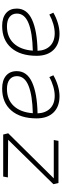

<svg xmlns="http://www.w3.org/2000/svg" viewBox="590 -1158 577 1798"><g transform="rotate(-90 879.0 -258.5)"><path d="M530.3 -470.7 108.4 -43.9H467.3L459.5 0H64.9L53.7 -47.4L469.7 -471.2L117.2 -473.6L125 -517.6H518.6Z M880.9 -35.2Q921.4 -35.2 967.5 -48.3Q1013.7 -61.5 1056.6 -85.4L1073.7 -47.9Q1027.8 -21 976.1 -5.6Q924.3 9.8 876.5 9.8Q779.3 9.8 724.6 -46.9Q669.9 -103.5 669.9 -204.6Q669.9 -356.4 743.9 -441.9Q817.9 -527.3 949.7 -527.3Q1026.4 -527.3 1069.3 -491.2Q1112.3 -455.1 1112.3 -390.6Q1112.3 -294.9 1008.1 -247.3Q903.8 -199.7 716.8 -195.8Q720.2 -120.1 763.2 -77.6Q806.2 -35.2 880.9 -35.2ZM718.3 -240.2Q886.2 -244.1 975.8 -280.5Q1065.4 -316.9 1065.4 -389.2Q1065.4 -432.6 1034.2 -457.5Q1002.9 -482.4 945.8 -482.4Q845.7 -482.4 786.1 -418.5Q726.6 -354.5 718.3 -240.2Z M1466.8 -35.2Q1507.3 -35.2 1553.5 -48.3Q1599.6 -61.5 1642.6 -85.4L1659.7 -47.9Q1613.8 -21 1562 -5.6Q1510.3 9.8 1462.4 9.8Q1365.2 9.8 1310.5 -46.9Q1255.9 -103.5 1255.9 -204.6Q1255.9 -356.4 1329.8 -441.9Q1403.8 -527.3 1535.6 -527.3Q1612.3 -527.3 1655.3 -491.2Q1698.2 -455.1 1698.2 -390.6Q1698.2 -294.9 1594 -247.3Q1489.7 -199.7 1302.7 -195.8Q1306.2 -120.1 1349.1 -77.6Q1392.1 -35.2 1466.8 -35.2ZM1304.2 -240.2Q1472.2 -244.1 1561.8 -280.5Q1651.4 -316.9 1651.4 -389.2Q1651.4 -432.6 1620.1 -457.5Q1588.9 -482.4 1531.7 -482.4Q1431.6 -482.4 1372.1 -418.5Q1312.5 -354.5 1304.2 -240.2Z"/></g></svg>

Font: Cascadia Code NF ExtraLight
Style: Italic
Weight: 200
Italic angle: -10°
Monospace: yes
Designer: Aaron Bell
Foundry: Saja Typeworks
Version: Version 2404.023; ttfautohint (v1.8.4)